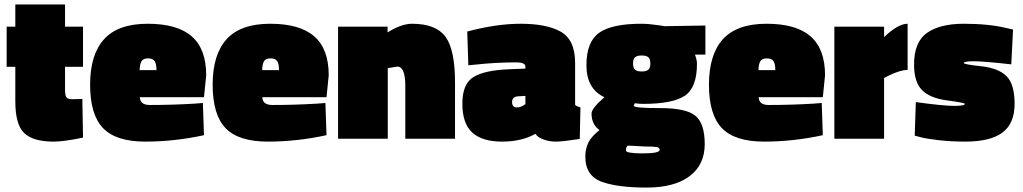

<svg xmlns="http://www.w3.org/2000/svg" viewBox="-20 -625 4608 865"><path d="M273 -324V-220Q273 -195 279.5 -186.5Q286 -178 306 -178L351 -179L354 -5Q268 13 222 13Q129 13 89 -25.5Q49 -64 49 -168V-324H10V-505H49V-605H273V-505H354V-324Z M610 -187Q611 -152 655 -152Q755 -152 855 -158L894 -161L899 -16Q766 13 634.5 13Q503 13 444.5 -47.5Q386 -108 386 -243.5Q386 -379 449 -448.5Q512 -518 645.5 -518Q779 -518 844 -461Q909 -404 909 -286L899 -187ZM685 -309Q685 -338 676.5 -350Q668 -362 647 -362Q626 -362 618 -350Q610 -338 609 -309Z M1162 -187Q1163 -152 1207 -152Q1307 -152 1407 -158L1446 -161L1451 -16Q1318 13 1186.5 13Q1055 13 996.5 -47.5Q938 -108 938 -243.5Q938 -379 1001 -448.5Q1064 -518 1197.5 -518Q1331 -518 1396 -461Q1461 -404 1461 -286L1451 -187ZM1237 -309Q1237 -338 1228.5 -350Q1220 -362 1199 -362Q1178 -362 1170 -350Q1162 -338 1161 -309Z M1727 0H1503V-505H1726V-479Q1789 -518 1836 -518Q1944 -518 1987 -459.5Q2030 -401 2030 -253V0H1806V-238Q1806 -325 1770 -325L1727 -318Z M2571 -342V-152Q2580 -145 2595 -141L2592 1Q2514 13 2485 13Q2456 13 2432 4.5Q2408 -4 2400 -13L2392 -22Q2330 13 2241.5 13Q2153 13 2108 -27.5Q2063 -68 2063 -158Q2063 -248 2114 -278.5Q2165 -309 2275 -313L2347 -316V-325Q2347 -344 2305 -344Q2214 -344 2123 -334L2090 -331L2085 -483Q2217 -518 2326 -518Q2440 -518 2503 -484Q2571 -448 2571 -342ZM2309 -141Q2328 -141 2347 -156V-193L2313 -191Q2287 -189 2287 -165Q2287 -141 2309 -141Z M2697 196Q2617 170 2617 81Q2617 45 2631 17Q2645 -11 2681 -39Q2645 -64 2645 -114Q2645 -125 2659.5 -143.5Q2674 -162 2689 -174L2703 -187Q2622 -225 2622 -331Q2622 -437 2679.5 -477.5Q2737 -518 2870 -518Q2903 -518 2957 -510L2973 -507L3158 -510V-379H3111Q3120 -354 3120 -338Q3120 -230 3065 -193.5Q3010 -157 2878 -157Q2858 -157 2840 -160Q2836 -154 2836 -148Q2836 -138 2954 -138Q3072 -138 3113.5 -103Q3155 -68 3155 24.5Q3155 117 3087 168.5Q3019 220 2893 220Q2767 220 2697 196ZM2800 53Q2800 66 2876 66Q2952 66 2952 50Q2952 40 2939 37.5Q2926 35 2886 35L2809 31Q2800 36 2800 53ZM2841 -311Q2850 -303 2871 -303Q2892 -303 2901 -311Q2910 -319 2910 -339Q2910 -359 2901 -367Q2892 -375 2871 -375Q2850 -375 2841 -367Q2832 -359 2832 -339Q2832 -319 2841 -311Z M3398 -187Q3399 -152 3443 -152Q3543 -152 3643 -158L3682 -161L3687 -16Q3554 13 3422.5 13Q3291 13 3232.5 -47.5Q3174 -108 3174 -243.5Q3174 -379 3237 -448.5Q3300 -518 3433.5 -518Q3567 -518 3632 -461Q3697 -404 3697 -286L3687 -187ZM3473 -309Q3473 -338 3464.5 -350Q3456 -362 3435 -362Q3414 -362 3406 -350Q3398 -338 3397 -309Z M3963 0H3739V-505H3963V-458Q4026 -518 4069 -518V-310Q4035 -310 3981 -283L3963 -274Z M4536 -335Q4412 -349 4367 -349Q4322 -349 4322 -341Q4322 -335 4400.5 -326.5Q4479 -318 4515 -281.5Q4551 -245 4551 -157Q4551 -69 4496.5 -28Q4442 13 4329 13Q4266 13 4209 6.5Q4152 0 4127 -7L4101 -14L4106 -165Q4230 -148 4278.5 -148Q4327 -148 4327 -157Q4327 -162 4248 -172.5Q4169 -183 4133.5 -219.5Q4098 -256 4098 -334Q4098 -436 4156.5 -477Q4215 -518 4322 -518Q4436 -518 4517 -498L4544 -492Z"/></svg>

Font: Titillium Web Black
Style: Regular
Weight: 900
Version: Version 1.002;PS 35.000;hotconv 1.0.70;makeotf.lib2.5.55311